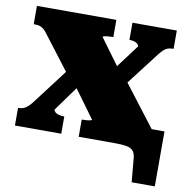

<svg xmlns="http://www.w3.org/2000/svg" viewBox="-79 -620 844 857"><g transform="rotate(10 343.0 -192.0)"><path d="M620 0H305V-78H307Q320 -78 329.5 -79Q339 -80 344.5 -81.5Q350 -83 350 -86L231 -249L217 -252L81 -430Q73 -441 65 -447.5Q57 -454 48 -457Q39 -460 24 -460H20V-543H380V-465H378Q365 -465 355 -464Q345 -463 339 -461.5Q333 -460 333 -457L443 -307L456 -304L620 -90ZM16 0V-80H17Q38 -80 52 -90Q66 -100 81 -120L217 -299L295 -263L178 -101Q178 -95 184 -89.5Q190 -84 200.5 -81Q211 -78 224 -78H226V0ZM461 -255 384 -294 496 -443Q496 -449 490.5 -454Q485 -459 476.5 -462Q468 -465 456 -465H453V-543H654V-460H650Q638 -460 628 -456.5Q618 -453 609 -444.5Q600 -436 589 -422ZM422 0V-90H678V159H573L563 48Q561 30 552 19Q543 8 523 4Q503 0 468 0Z"/></g></svg>

Font: Roboto Serif Black
Style: Regular
Weight: 900
Designer: Greg Gazdowicz
Foundry: Commercial Type
Version: Version 1.008